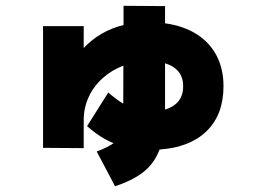

<svg xmlns="http://www.w3.org/2000/svg" viewBox="-20 -607 904 664"><path d="M128.9 -516.6H269.5V-440.9Q325.7 -500.5 407.2 -520.5V-586.9L550.8 -585.9V-526.4Q614.3 -517.6 659.7 -489Q705.1 -460.4 729 -414.6Q752.9 -368.7 752.9 -308.6Q752.9 -210.9 695.1 -154.1Q637.2 -97.2 531.7 -89.8Q514.6 -43.5 478 -13.7Q441.4 16.1 377.9 37.1L314.5 -83Q354 -98.1 372.6 -111.8Q325.7 -130.9 281.2 -170.9L354.5 -287.1Q381.8 -263.2 406.2 -248.5L406.7 -379.9Q366.2 -364.7 335 -336.7Q303.7 -308.6 286.6 -271.2Q269.5 -233.9 269.5 -191.4V-94.7L128.9 -95.7ZM613.3 -308.6Q613.8 -338.4 597.7 -358.6Q581.5 -378.9 550.8 -388.2V-228Q581.5 -237.3 597.7 -257.8Q613.8 -278.3 613.3 -308.6Z"/></svg>

Font: Pretendard GOV Black
Style: Regular
Weight: 900
Designer: Base glyphs from Inter by Rasmus Andersson; Hangeul glyphs from Noto Sans CJK(Source Han Sans) by Jang Soo-young and Kan
Foundry: Kil Hyung-jin
Version: Version 1.309